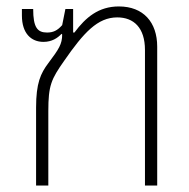

<svg xmlns="http://www.w3.org/2000/svg" viewBox="-20 -576 588 596"><path d="M92 0H130V-231C130 -311 139 -330 179 -387C240 -475 283 -522 344 -522C395 -522 430 -490 430 -421V0H468V-431C468 -507 425 -556 349 -556C286 -556 246 -522 211 -475H207V-548H183L173 -498C158 -481 145 -475 126 -475C96 -475 83 -491 83 -548H48V-528C48 -472 77 -446 115 -446C141 -446 159 -458 171 -471L173 -469C173 -439 163 -424 130 -380C106 -348 92 -318 92 -242Z"/></svg>

Font: Noto Sans Thai SemCond ExtLt
Style: Regular
Weight: 200
Width: 4
Designer: Monotype Design Team
Foundry: Monotype Imaging Inc.
Version: Version 2.002